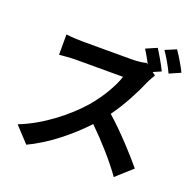

<svg xmlns="http://www.w3.org/2000/svg" viewBox="-151 -1005 1242 1217"><g transform="rotate(20 470.0 -397.0)"><path d="M882 -780C868 -804 853 -828 840 -846L766 -815C779 -797 793 -774 807 -750C820 -727 833 -703 842 -683L917 -716C909 -733 896 -756 882 -780ZM101 -2 149 49C278 -12 403 -113 503 -219C591 -133 679 -34 740 52L793 4L847 -44C791 -113 678 -236 585 -318C648 -405 700 -506 732 -581C741 -602 758 -630 765 -642L744 -658L797 -681C781 -715 746 -776 722 -813L648 -781C665 -755 683 -722 699 -691L688 -699C669 -693 632 -688 591 -688C549 -688 308 -688 259 -688C231 -688 174 -691 149 -695V-558C168 -559 220 -565 259 -565C300 -565 540 -565 578 -565C557 -497 500 -402 438 -330C350 -229 204 -112 53 -54Z"/></g></svg>

Font: GenSekiGothic2 TW B
Style: Regular
Weight: 700
Version: Version 2.100;PS 2.1;hotconv 16.6.51;makeotf.lib2.5.65220 DE